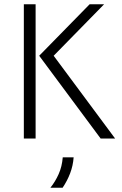

<svg xmlns="http://www.w3.org/2000/svg" viewBox="-20 -645 568 894"><path d="M448.6 0 162.5 -385.4 397.2 -625H464.6L229.9 -385.4L516 0ZM91 0V-625H145.8V0ZM214.6 229.2Q237.5 200.7 253.1 165.6Q268.8 130.6 272.2 87.5H322.9Q320.1 126.4 306.6 161.8Q293.1 197.2 271.5 229.2Z"/></svg>

Font: Afacad Flux Light
Style: Regular
Weight: 300
Designer: Kristian Moeller
Foundry: Dicotype
Version: Version 1.100